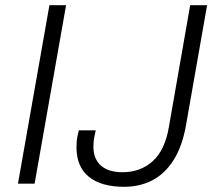

<svg xmlns="http://www.w3.org/2000/svg" viewBox="-20 -706 831 738"><path d="M49 0 170 -686H234L113 0ZM457 12Q369 12 321.5 -26.5Q274 -65 274 -140Q274 -150 275 -164Q276 -178 283 -205H348Q341 -174 340 -162.5Q339 -151 339 -143Q339 -95 368 -69.5Q397 -44 451 -44Q520 -44 567 -86.5Q614 -129 629 -217L711 -686H776L695 -225Q681 -145 648 -92Q615 -39 566.5 -13.5Q518 12 457 12Z"/></svg>

Font: Archivo SemiBold ExtraLight
Style: Italic
Weight: 250
Italic angle: -10°
Version: Version 2.001